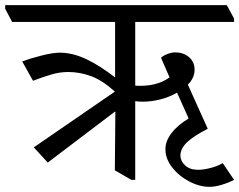

<svg xmlns="http://www.w3.org/2000/svg" viewBox="-51 -665 927 744"><path d="M856 -593V-580H473V-333Q555 -328 606 -365L573 -441Q579 -448 596 -455Q613 -462 628 -462Q660 -462 681.5 -443.5Q703 -425 703 -395Q703 -363 677 -337L754 -166Q699 -138 673.5 -113.5Q648 -89 648 -61Q649 -40 667 -23.5Q685 -7 717 -7Q737 -7 764.5 -14Q792 -21 812 -33L856 32Q835 43 808.5 51Q782 59 761 59Q722 59 682 38Q642 17 616 -16.5Q590 -50 590 -87Q590 -118 613 -148.5Q636 -179 680 -206L635 -306Q606 -289 571 -280Q536 -271 503 -271Q483 -271 473 -273V32H458L394 -5L396 -230L395 -233L134 -35L80 -94L394 -310Q347 -353 303 -369.5Q259 -386 213 -386Q181 -386 148.5 -376.5Q116 -367 77 -352L35 -427Q61 -437 107 -449Q153 -461 183 -461Q233 -460 285 -435Q337 -410 395 -365V-580H-4L-31 -631V-645H828Z"/></svg>

Font: Martel
Style: Regular
Weight: 400
Designer: Dan Reynolds
Foundry: Dan Reynolds
Version: Version 1.001; ttfautohint (v1.1) -l 5 -r 5 -G 72 -x 0 -D la